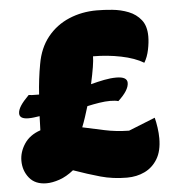

<svg xmlns="http://www.w3.org/2000/svg" viewBox="-52 -754 768 828"><g transform="rotate(-5 332.0 -340.0)"><path d="M465 25Q404 25 350.5 10Q297 -5 235 -27Q204 -2 173 8.5Q142 19 117 19Q68 19 42.5 -12.5Q17 -44 17 -87Q17 -125 40 -160Q63 -195 110 -211L112 -272Q99 -270 87 -268.5Q75 -267 64 -267Q25 -267 25 -291Q25 -306 36.5 -324Q48 -342 73 -367Q79 -366 87.5 -365.5Q96 -365 118 -365Q120 -397 124 -430.5Q128 -464 134 -496Q146 -565 183.5 -611.5Q221 -658 276.5 -681.5Q332 -705 397 -705Q428 -705 464.5 -701.5Q501 -698 534 -685Q567 -672 588 -645.5Q609 -619 609 -574Q609 -548 602.5 -516.5Q596 -485 582 -462Q544 -485 485 -497Q426 -509 364 -509Q364 -476 345 -390Q375 -398 403 -403.5Q431 -409 456 -409Q503 -409 503 -382Q503 -350 456 -307Q443 -311 421 -311Q399 -311 373.5 -307Q348 -303 321 -297Q314 -274 306.5 -251Q299 -228 291 -208Q338 -198 386 -187.5Q434 -177 491 -176L606 -222Q611 -203 614.5 -178.5Q618 -154 618 -132Q618 -77 597 -42.5Q576 -8 541.5 8.5Q507 25 465 25Z"/></g></svg>

Font: Lemon
Style: Regular
Weight: 400
Designer: Eduardo Rodriguez Tunni
Foundry: Eduardo Rodriguez Tunni
Version: Version 1.003; ttfautohint (v1.8.4.7-5d5b);gftools[0.9.24]